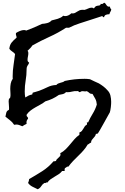

<svg xmlns="http://www.w3.org/2000/svg" viewBox="-20 -1047 911 1399"><path d="M791 -977.5Q789.1 -968.8 784.2 -960.9Q779.3 -953.1 777.3 -943.4Q764.6 -943.4 752.9 -939.5Q741.2 -935.5 738.3 -921.9H735.4Q730.5 -921.9 729 -925.8Q727.5 -929.7 722.7 -929.7H721.7L720.7 -928.7Q701.2 -922.9 681.6 -916Q662.1 -909.2 642.6 -903.3Q601.6 -889.6 561 -877Q520.5 -864.3 482.4 -844.7H460.9Q402.3 -806.6 339.4 -778.3Q276.4 -750 215.8 -715.8Q209 -705.1 200.2 -695.8Q191.4 -686.5 180.7 -676.8Q186.5 -671.9 186.5 -661.1Q186.5 -647.5 183.6 -635.3Q180.7 -623 180.7 -610.4Q180.7 -602.5 183.6 -598.6Q186.5 -594.7 192.4 -589.8Q190.4 -584 187.5 -579.1L181.6 -570.3Q178.7 -566.4 176.3 -559.6Q173.8 -552.7 173.8 -541Q173.8 -500 167 -460.9Q160.2 -421.9 160.2 -380.9Q160.2 -356.4 164.1 -336.9Q170.9 -339.8 176.8 -343.8Q182.6 -347.7 190.4 -351.6Q196.3 -354.5 201.7 -355.5Q207 -356.4 212.9 -358.4Q217.8 -360.4 216.8 -365.2Q215.8 -370.1 219.7 -372.1Q222.7 -374 228 -374.5Q233.4 -375 237.3 -377Q245.1 -378.9 251.5 -381.3Q257.8 -383.8 265.6 -385.7Q296.9 -397.5 326.7 -412.1Q356.4 -426.8 390.6 -427.7Q395.5 -434.6 403.3 -438Q411.1 -441.4 419.9 -443.8Q428.7 -446.3 437 -448.7Q445.3 -451.2 451.2 -457Q486.3 -464.8 522.9 -468.8Q559.6 -472.7 596.7 -472.7Q616.2 -472.7 635.7 -469.7Q652.3 -460.9 668 -454.1Q683.6 -447.3 700.2 -439.5Q716.8 -429.7 732.9 -417.5Q749 -405.3 762.7 -389.6Q779.3 -373 784.7 -350.6Q790 -328.1 790 -305.7Q790 -299.8 789.6 -289.1Q789.1 -278.3 787.6 -266.6Q786.1 -254.9 784.2 -244.1Q782.2 -233.4 780.3 -228.5Q778.3 -224.6 765.1 -201.2Q752 -177.7 736.8 -150.4Q721.7 -123 708.5 -100.1Q695.3 -77.1 693.4 -75.2Q691.4 -73.2 686 -72.3Q680.7 -71.3 678.7 -71.3Q676.8 -60.5 671.4 -53.7Q666 -46.9 660.2 -40.5Q654.3 -34.2 648.9 -26.9Q643.6 -19.5 643.6 -7.8Q635.7 -5.9 630.9 -1Q626 3.9 619.1 5.9Q605.5 29.3 587.9 49.3Q570.3 69.3 550.8 87.9L512.7 126Q494.1 145.5 478.5 167H475.6Q467.8 166 464.4 170.9Q460.9 175.8 454.1 176.8Q451.2 181.6 450.7 188Q450.2 194.3 451.2 199.2H432.6Q421.9 212.9 407.7 222.2Q393.6 231.4 378.4 240.2Q363.3 249 349.1 258.8Q335 268.6 325.2 283.2Q324.2 282.2 321.3 282.2Q316.4 282.2 314 285.2Q311.5 288.1 303.7 286.1Q289.1 294.9 280.3 309.6Q271.5 324.2 254.9 332Q236.3 323.2 216.8 313.5Q197.3 303.7 184.6 286.1Q191.4 271.5 192.4 257.8Q240.2 230.5 287.1 200.7Q334 170.9 370.1 127.9Q371.1 128.9 374 128.9Q377 128.9 378.9 127.4Q380.9 126 382.8 126Q384.8 126 385.7 127Q386.7 127.9 387.7 127.9Q388.7 119.1 394 113.8Q399.4 108.4 405.3 103Q411.1 97.7 416 92.3Q420.9 86.9 420.9 79.1Q420.9 75.2 418.9 69.3Q441.4 57.6 458.5 40.5Q475.6 23.4 491.2 4.4Q506.8 -14.6 522.5 -32.7Q538.1 -50.8 558.6 -64.5V-82Q569.3 -85 575.7 -92.3Q582 -99.6 586.9 -108.4Q591.8 -117.2 597.2 -125.5Q602.5 -133.8 612.3 -137.7Q612.3 -139.6 613.3 -142.1Q614.3 -144.5 614.3 -147.5Q614.3 -149.4 613.3 -151.4Q612.3 -153.3 612.3 -155.3H622.1Q636.7 -188.5 655.8 -219.2Q674.8 -250 685.5 -285.2Q683.6 -309.6 674.8 -326.2Q666 -342.8 654.3 -362.3Q638.7 -362.3 631.3 -369.6Q624 -377 612.3 -382.8Q606.4 -380.9 601.6 -380.9Q596.7 -380.9 591.3 -381.8Q585.9 -382.8 581.1 -382.8Q570.3 -382.8 563.5 -376H560.5Q555.7 -375 553.2 -379.4Q550.8 -383.8 545.9 -383.8Q544.9 -383.8 543.9 -383.3Q543 -382.8 542 -382.8Q523.4 -384.8 506.3 -379.9Q489.3 -375 470.7 -375Q464.8 -375 460.9 -376Q452.1 -365.2 437 -361.3Q421.9 -357.4 409.2 -355.5Q385.7 -338.9 361.8 -327.6Q337.9 -316.4 310.5 -308.6Q293.9 -295.9 275.4 -285.6Q256.8 -275.4 237.8 -264.6Q218.8 -253.9 202.1 -241.2Q185.5 -228.5 173.8 -210.9V-208Q172.9 -200.2 178.7 -196.3Q184.6 -192.4 184.6 -182.6Q176.8 -173.8 174.3 -165.5Q171.9 -157.2 173.8 -144.5L158.2 -136.7Q150.4 -132.8 142.6 -127Q131.8 -130.9 121.6 -135.3Q111.3 -139.6 98.6 -139.6Q92.8 -139.6 83 -137.7Q71.3 -156.2 53.7 -169.9Q36.1 -183.6 19.5 -197.3Q21.5 -210.9 25.9 -226.1Q30.3 -241.2 44.9 -246.1Q45.9 -251 45.9 -254.9V-263.7Q45.9 -275.4 44.4 -286.6Q43 -297.9 43 -308.6Q43 -318.4 44.4 -322.8Q45.9 -327.1 47.9 -329.1Q49.8 -331.1 51.8 -332.5Q53.7 -334 54.7 -336.9Q57.6 -351.6 56.2 -368.2Q54.7 -384.8 54.7 -399.4Q54.7 -418.9 58.1 -438Q61.5 -457 73.2 -473.6Q72.3 -478.5 72.3 -482.4V-491.2Q72.3 -532.2 78.6 -572.3Q85 -612.3 89.8 -653.3Q81.1 -664.1 68.8 -671.9Q56.6 -679.7 47.9 -691.4Q50.8 -719.7 64.9 -737.3Q79.1 -754.9 100.6 -772.5V-775.4Q100.6 -781.2 98.1 -787.1Q95.7 -793 95.7 -799.8Q95.7 -801.8 96.2 -803.2Q96.7 -804.7 96.7 -806.6Q108.4 -814.5 125 -821.3Q141.6 -828.1 155.3 -828.1Q164.1 -828.1 170.9 -824.2Q229.5 -845.7 286.1 -873Q304.7 -874 323.7 -878.9Q342.8 -883.8 356.4 -898.4Q366.2 -901.4 377.9 -903.8Q389.6 -906.2 401.4 -910.2Q413.1 -914.1 423.3 -919.4Q433.6 -924.8 440.4 -932.6Q447.3 -929.7 456.1 -929.7Q467.8 -929.7 480 -936Q492.2 -942.4 500 -950.2Q502 -950.2 504.4 -949.7Q506.8 -949.2 509.8 -949.2Q519.5 -949.2 526.9 -953.1Q534.2 -957 542.5 -962.4Q550.8 -967.8 559.6 -971.7Q568.4 -975.6 581.1 -975.6H586.9Q590.8 -975.6 593.8 -974.6Q607.4 -977.5 621.1 -984.4Q634.8 -991.2 648.4 -991.2Q658.2 -991.2 664.1 -985.4Q667 -990.2 671.9 -995.6Q676.8 -1001 681.6 -1002.9Q685.5 -1004.9 691.4 -1005.4Q697.3 -1005.9 702.1 -1006.8Q707 -1007.8 710.4 -1010.7Q713.9 -1013.7 713.9 -1019.5Q717.8 -1017.6 721.7 -1017.6Q726.6 -1017.6 731 -1021Q735.4 -1024.4 738.3 -1027.3Q745.1 -1025.4 748.5 -1020.5Q752 -1015.6 755.4 -1010.3Q758.8 -1004.9 764.2 -1001Q769.5 -997.1 780.3 -999Q782.2 -986.3 791 -977.5Z"/></svg>

Font: Rock Salt
Style: Regular
Weight: 400
Version: Version 1.001